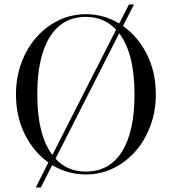

<svg xmlns="http://www.w3.org/2000/svg" viewBox="-20 -770 774 865"><path d="M367 -706Q449 -706 517 -664L561 -750H584L534 -653Q602 -605 642 -525Q682 -445 682 -345Q682 -269 657.5 -203Q633 -137 590.5 -88.5Q548 -40 490.5 -12Q433 16 367 16Q325 16 287 5Q249 -6 215 -26L164 75H141L198 -38Q131 -86 91.5 -165.5Q52 -245 52 -345Q52 -421 76.5 -487Q101 -553 143.5 -601.5Q186 -650 243.5 -678Q301 -706 367 -706ZM367 3Q473 3 529.5 -87Q586 -177 586 -345Q586 -530 517 -620L230 -55Q283 3 367 3ZM148 -345Q148 -161 216 -72L503 -636Q450 -694 367 -694Q261 -694 204.5 -603.5Q148 -513 148 -345Z"/></svg>

Font: Libre Caslon Display
Style: Regular
Weight: 400
Designer: Pablo Impallari, Rodrigo Fuenzalida
Foundry: Pablo Impallari, Rodrigo Fuenzalida
Version: Version 1.002; ttfautohint (v1.5)